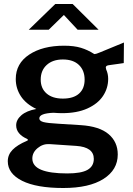

<svg xmlns="http://www.w3.org/2000/svg" viewBox="-20 -767 664 962"><path d="M91 139C139 163 207.7 175 297 175C383.7 175 450.8 159.8 498.5 129.5C546.2 99.2 570 58.3 570 7C570 -35 554.7 -69 524 -95C493.3 -121 447 -136 385 -140L273 -147C236.3 -149 211.2 -151.8 197.5 -155.5C183.8 -159.2 177 -165.3 177 -174C177 -190.7 200.7 -200 248 -202C264 -200.7 278.3 -200 291 -200C341 -200 383.3 -207.8 418 -223.5C452.7 -239.2 478.7 -260 496 -286C513.3 -312 522 -340.7 522 -372C522 -388.7 518.7 -404.3 512 -419C510.7 -424.3 510 -427.7 510 -429C510 -432.3 511.5 -435 514.5 -437C517.5 -439 522.7 -440.3 530 -441C532.7 -441.7 547 -443.7 573 -447L600 -451L601 -554L482 -505C468 -499 458.7 -496 454 -496C452.7 -496 451.7 -496.3 451 -497C430.3 -510.3 408.5 -520.5 385.5 -527.5C362.5 -534.5 334.3 -538 301 -538C229.7 -538 171.5 -523.2 126.5 -493.5C81.5 -463.8 59 -423 59 -371C59 -339.7 67.5 -311 84.5 -285C101.5 -259 127.3 -237.7 162 -221C129.3 -215 104.3 -204.5 87 -189.5C69.7 -174.5 61 -157.7 61 -139C61 -124.3 65.7 -111.3 75 -100C84.3 -88.7 97.3 -79.3 114 -72C118 -70 120 -68 120 -66C120 -64 118 -62.3 114 -61C82.7 -47.7 59 -32.8 43 -16.5C27 -0.2 19 19 19 41C19 82.3 43 115 91 139ZM376 -298C357.3 -281.3 330.3 -273 295 -273C260.3 -273 233.2 -281.5 213.5 -298.5C193.8 -315.5 184 -338.7 184 -368C184 -398.7 194 -423.2 214 -441.5C234 -459.8 261 -469 295 -469C329.7 -469 356.5 -459.8 375.5 -441.5C394.5 -423.2 404 -398.7 404 -368C404 -338 394.7 -314.7 376 -298ZM418.5 84C397.5 96 363.7 102 317 102C259 102 215.3 95.8 186 83.5C156.7 71.2 142 52.3 142 27C142 7 150.8 -10.3 168.5 -25C186.2 -39.7 206 -46.3 228 -45L362 -36C420.7 -32 450 -10.3 450 29C450 53.7 439.5 72 418.5 84ZM300 -692 369 -618H474L344 -747H257L124 -618H224Z"/></svg>

Font: Morrison SemiBold
Style: Regular
Weight: 600
Designer: Pablo Impallari, Rodrigo Fuenzalida (Modified by Dan O. Williams)
Version: Version 0.030; ttfautohint (v1.8.1)